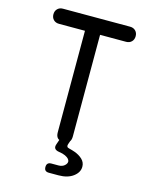

<svg xmlns="http://www.w3.org/2000/svg" viewBox="-135 -816 870 1105"><g transform="rotate(15 300.0 -263.5)"><path d="M255 -640H100Q80 -640 67.5 -652.5Q55 -665 55 -685Q55 -705 67.5 -717.5Q80 -730 100 -730H500Q520 -730 532.5 -717.5Q545 -705 545 -685Q545 -665 532.5 -652.5Q520 -640 500 -640H345V-35Q345 -15 337 -4L330 16Q327 25 330 30.5Q333 36 343 38Q360 42 377 48Q405 58 424 76Q443 94 443 120Q443 154 410 178.5Q377 203 323 203H266Q252 203 245 196.5Q238 190 238 176Q238 162 245 155Q252 148 266 148H308Q330 148 343.5 136.5Q357 125 357 112Q356 95 329 82Q314 75 292 72Q272 69 265.5 59Q259 49 266 31L275 5Q270 3 266 -1Q255 -12 255 -35Z"/></g></svg>

Font: Maple Mono NL
Style: Regular
Weight: 400
Monospace: yes
Designer: subframe7536
Version: Version 7.000